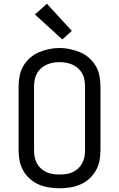

<svg xmlns="http://www.w3.org/2000/svg" viewBox="-20 -1004 640 1032"><path d="M300 8Q272 8 243.5 3.5Q215 -1 189 -12Q163 -23 141.5 -42Q120 -61 105.5 -86Q91 -111 85.5 -139Q80 -167 80 -195V-540Q80 -568 85.5 -596.5Q91 -625 105.5 -649.5Q120 -674 141.5 -693Q163 -712 189 -723Q215 -734 243.5 -740Q272 -746 300 -746Q328 -746 356.5 -740Q385 -734 411 -723Q437 -712 458.5 -693Q480 -674 494.5 -649.5Q509 -625 514.5 -596.5Q520 -568 520 -540V-195Q520 -167 514.5 -139Q509 -111 494.5 -86Q480 -61 458.5 -42Q437 -23 411 -12Q385 -1 356.5 3.5Q328 8 300 8ZM300 -66Q318 -66 336 -68.5Q354 -71 370 -78.5Q386 -86 399.5 -98Q413 -110 421.5 -126Q430 -142 433.5 -159.5Q437 -177 437 -195V-540Q437 -558 433.5 -576Q430 -594 421.5 -609.5Q413 -625 399 -637.5Q385 -650 368.5 -657Q352 -664 334 -667Q316 -670 298 -670Q280 -670 262.5 -666.5Q245 -663 229 -655.5Q213 -648 199.5 -636Q186 -624 178 -608.5Q170 -593 166.5 -575.5Q163 -558 163 -540V-195Q163 -177 166.5 -159.5Q170 -142 178.5 -126Q187 -110 200.5 -98Q214 -86 230 -78.5Q246 -71 264 -68.5Q282 -66 300 -66ZM315 -792 168 -926 232 -984 366 -838Z"/></svg>

Font: Zed Mono Extended
Style: Regular
Weight: 400
Width: 7
Monospace: yes
Designer: Belleve Invis
Foundry: Belleve Invis
Version: Version 1.0.0; ttfautohint (v1.8.4)